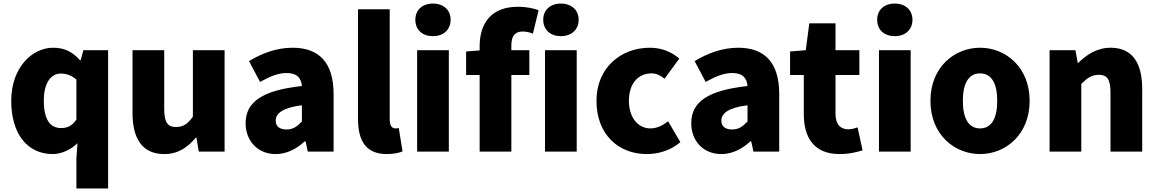

<svg xmlns="http://www.w3.org/2000/svg" viewBox="-20 -851 6499 1078"><path d="M409 207H587V-569H448L433 -513H429C385 -562 340 -583 278 -583C160 -583 43 -471 43 -285C43 -99 134 14 276 14C325 14 379 -11 415 -47L409 38ZM323 -132C262 -132 226 -178 226 -287C226 -392 271 -438 320 -438C350 -438 382 -429 409 -404V-180C384 -143 357 -132 323 -132Z M902 14C979 14 1032 -22 1079 -78H1083L1096 0H1241V-569H1063V-196C1033 -154 1008 -138 968 -138C923 -138 902 -161 902 -239V-569H724V-217C724 -75 777 14 902 14Z M1528 14C1591 14 1644 -15 1691 -57H1696L1708 0H1853V-323C1853 -501 1770 -583 1623 -583C1534 -583 1453 -553 1378 -508L1440 -391C1497 -423 1544 -441 1589 -441C1647 -441 1671 -414 1675 -368C1453 -344 1359 -279 1359 -159C1359 -64 1423 14 1528 14ZM1589 -124C1552 -124 1528 -140 1528 -173C1528 -213 1564 -246 1675 -260V-169C1649 -141 1625 -124 1589 -124Z M2152 14C2192 14 2221 7 2240 -1L2219 -132C2209 -130 2205 -130 2199 -130C2185 -130 2168 -141 2168 -179V-799H1990V-185C1990 -66 2030 14 2152 14Z M2322 0H2500V-569H2322ZM2411 -648C2470 -648 2510 -684 2510 -740C2510 -795 2470 -831 2411 -831C2351 -831 2312 -795 2312 -740C2312 -684 2351 -648 2411 -648Z M2673 0H2851V-430H2952V-569H2851V-596C2851 -653 2875 -674 2914 -674C2933 -674 2954 -670 2972 -662L3004 -794C2979 -803 2938 -813 2888 -813C2730 -813 2673 -711 2673 -591V-568L2597 -562V-430H2673ZM3040 0H3218V-569H3040ZM3129 -648C3188 -648 3229 -684 3229 -740C3229 -795 3188 -831 3129 -831C3070 -831 3030 -795 3030 -740C3030 -684 3070 -648 3129 -648Z M3612 14C3672 14 3744 -4 3800 -53L3731 -170C3702 -147 3668 -130 3632 -130C3563 -130 3511 -190 3511 -285C3511 -379 3560 -439 3639 -439C3663 -439 3685 -430 3711 -409L3794 -522C3751 -559 3697 -583 3628 -583C3469 -583 3329 -473 3329 -285C3329 -96 3452 14 3612 14Z M4030 14C4093 14 4146 -15 4193 -57H4198L4210 0H4355V-323C4355 -501 4272 -583 4125 -583C4036 -583 3955 -553 3880 -508L3942 -391C3999 -423 4046 -441 4091 -441C4149 -441 4173 -414 4177 -368C3955 -344 3861 -279 3861 -159C3861 -64 3925 14 4030 14ZM4091 -124C4054 -124 4030 -140 4030 -173C4030 -213 4066 -246 4177 -260V-169C4151 -141 4127 -124 4091 -124Z M4694 14C4752 14 4793 2 4823 -7L4795 -136C4781 -131 4761 -125 4743 -125C4701 -125 4671 -150 4671 -213V-430H4805V-569H4671V-720H4524L4504 -569L4416 -562V-430H4493V-211C4493 -77 4551 14 4694 14Z M4915 0H5093V-569H4915ZM5004 -648C5063 -648 5103 -684 5103 -740C5103 -795 5063 -831 5004 -831C4944 -831 4905 -795 4905 -740C4905 -684 4944 -648 5004 -648Z M5483 14C5627 14 5761 -96 5761 -285C5761 -473 5627 -583 5483 -583C5338 -583 5204 -473 5204 -285C5204 -96 5338 14 5483 14ZM5483 -130C5416 -130 5386 -190 5386 -285C5386 -379 5416 -439 5483 -439C5549 -439 5579 -379 5579 -285C5579 -190 5549 -130 5483 -130Z M5873 0H6051V-380C6085 -413 6109 -431 6149 -431C6194 -431 6215 -409 6215 -330V0H6393V-352C6393 -494 6340 -583 6216 -583C6139 -583 6081 -544 6034 -498H6031L6018 -569H5873Z"/></svg>

Font: Noto Sans JP Black
Style: Regular
Weight: 900
Designer: Ryoko NISHIZUKA 西塚涼子 (kana, bopomofo & ideographs); Paul D. Hunt (Latin, Greek & Cyrillic); Sandoll Communications 산돌커뮤니
Foundry: Adobe
Version: Version 2.002;hotconv 1.0.116;makeotfexe 2.5.65601